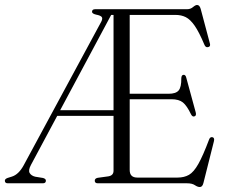

<svg xmlns="http://www.w3.org/2000/svg" viewBox="-36 -737 913 772"><path d="M420.5 -50.5V-271H194L88.5 -74Q77 -52.5 83.2 -41.5Q89.5 -30.5 105.5 -26.5L136.5 -21.5Q148.5 -18.5 148.5 -10.5Q148.5 0 136 0H-4.5Q-16.5 0 -16.5 -10.5Q-16.5 -17.5 -5.5 -21.5L12 -27Q39 -35.5 59 -72L371 -649.5Q378 -663 372.8 -669Q367.5 -675 351 -678Q334 -682 334 -689.5Q334 -700 347 -700H716.5Q730 -700 740 -708.5Q750 -717 756.5 -717Q766.5 -717 771 -701L808 -562Q811.5 -549.5 800.5 -547.5Q790.5 -545 785.5 -558Q764.5 -608 746.8 -633.5Q729 -659 711 -668Q693 -677 670 -677H485.5V-360H642Q671 -360 682.2 -373.2Q693.5 -386.5 693 -422Q693.5 -435 701 -436Q710 -437.5 713 -424.5L751 -285Q754.5 -271.5 745.5 -269Q737.5 -266.5 732 -277.5Q715.5 -312 699.5 -325Q683.5 -338 653.5 -338H485.5V-53.5Q485.5 -23 516 -23H678Q704.5 -23 723.8 -34Q743 -45 761.5 -77.8Q780 -110.5 804.5 -175.5Q808.5 -187 817.5 -185.5Q828 -183.5 824 -168.5L782 -1.5Q778 15 767.5 15Q758.5 15 747.5 7.5Q736.5 0 716.5 0H357.5Q345 0 345 -10.5Q345 -19.5 356.5 -22L400 -28Q420.5 -31.5 420.5 -50.5ZM411 -677 206 -294H420.5V-677Z"/></svg>

Font: Fraunces 144pt Soft Light
Style: Regular
Weight: 300
Version: Version 1.000;[0bf87f6ff]